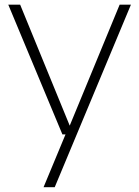

<svg xmlns="http://www.w3.org/2000/svg" viewBox="-20 -560 580 800"><path d="M240 0 14.5 -540.5H64L270.5 -36.5L478.5 -540.5H525.5L208 220H161.5L253 0Z"/></svg>

Font: Encode Sans SmExp XLt
Style: Regular
Weight: 200
Width: 6
Designer: Multiple Designers
Foundry: Impallari Type
Version: Version 3.002; ttfautohint (v1.8.3) -l 8 -r 50 -G 200 -x 14 